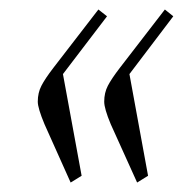

<svg xmlns="http://www.w3.org/2000/svg" viewBox="-20 -432 398 402"><path d="M59.1 -219.2Q59.1 -237.8 66.7 -252.4Q74.2 -267.1 91.8 -290L186 -412.1L204.1 -397.9L111.8 -276.9L150.9 -64L127.9 -49.8L73.2 -171.9Q59.1 -205.6 59.1 -219.2ZM198.2 -219.2Q198.2 -237.8 205.8 -252.4Q213.4 -267.1 231 -290L325.2 -412.1L342.8 -397.9L251 -276.9L290 -64L267.1 -49.8L211.9 -171.9Q198.2 -204.6 198.2 -219.2Z"/></svg>

Font: Dihjauti
Style: Bold Italic
Weight: 700
Italic angle: -9°
Designer: T. Christopher White
Version: Version 3.0.0